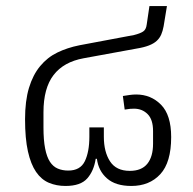

<svg xmlns="http://www.w3.org/2000/svg" viewBox="-20 -604 638 636"><path d="M197 12Q167 12 142 1.5Q117 -9 99.5 -34.5Q82 -60 72.5 -102.5Q63 -145 63 -209Q63 -270 76 -313Q89 -356 113 -385Q137 -414 170 -430Q203 -446 243 -454L424 -488Q444 -493 454 -499.5Q464 -506 466 -523L475 -584H533L522 -517Q519 -501 514 -489.5Q509 -478 499.5 -469Q490 -460 473.5 -453.5Q457 -447 432 -443L257 -411Q191 -399 157.5 -355.5Q124 -312 124 -232V-182Q124 -140 129.5 -112Q135 -84 145.5 -68Q156 -52 171.5 -45.5Q187 -39 206 -39Q246 -39 261 -70Q276 -101 276 -151V-182H324V-151Q324 -101 344.5 -69.5Q365 -38 410 -38Q449 -38 468 -61.5Q487 -85 487 -128V-170Q487 -208 469 -226Q451 -244 424 -244Q418 -244 411 -243.5Q404 -243 393 -241L387 -286Q399 -288 410 -289.5Q421 -291 431 -291Q480 -291 513.5 -257Q547 -223 547 -150Q547 -66 511 -27Q475 12 415 12Q363 12 334.5 -13Q306 -38 301 -78H297Q291 -38 269 -13Q247 12 197 12Z"/></svg>

Font: IBM Plex Thai Light
Style: Regular
Weight: 300
Designer: Mike Abbink, Paul van der Laan, Pieter van Rosmalen, Ben Mitchell, Mark Frömberg
Foundry: Bold Monday
Version: Version 1.0